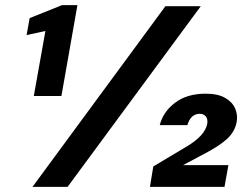

<svg xmlns="http://www.w3.org/2000/svg" viewBox="-20 -724 971 744"><path d="M111 -352 156 -604 83 -588 95 -654 220 -704H280L218 -352ZM106 0 621 -700H758L242 0ZM561 0 574 -79 708 -159Q739 -178 758.5 -199Q778 -220 783 -244Q786 -263 777.5 -273Q769 -283 754 -283Q736 -283 724 -271.5Q712 -260 706 -239H599Q612 -291 658.5 -326Q705 -361 777 -361Q824 -361 852 -345Q880 -329 891 -304Q902 -279 897 -251Q890 -213 858.5 -184.5Q827 -156 764 -124L689 -84H865L850 0Z"/></svg>

Font: DM Sans 24pt ExtraBold
Style: Italic
Weight: 800
Italic angle: -10°
Designer: Colophon Foundry, Jonny Pinhorn
Foundry: Colophon Foundry
Version: Version 4.004;gftools[0.9.30]